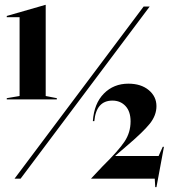

<svg xmlns="http://www.w3.org/2000/svg" viewBox="-20 -739 701 794"><path d="M8 -333 61 -342V-668H8V-673L168 -719H169V-342L215 -333V-328H8ZM574 -712H599L65 0H40ZM620 0H357V-1L405 -52Q470 -116 495 -153.5Q520 -191 520 -237Q520 -278 499 -300.5Q478 -323 445 -323Q378 -323 370 -238H364Q369 -311 409.5 -352Q450 -393 511 -393Q563 -393 595 -366.5Q627 -340 627 -300Q627 -262 599.5 -227.5Q572 -193 500 -132L457 -95V-94H636L653 -132H658L627 35H622Z"/></svg>

Font: Nyght Serif Medium
Style: Regular
Weight: 500
Designer: Maksym Kobuzan
Version: Version 0.410